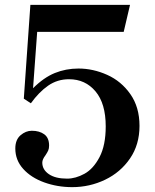

<svg xmlns="http://www.w3.org/2000/svg" viewBox="-20 -757 636 790"><path d="M554 -239Q554 -162 515 -105Q476 -48 412.5 -17.5Q349 13 277 13Q216 13 162 -6.5Q108 -26 75.5 -62Q43 -98 43 -146Q43 -182 64.5 -200.5Q86 -219 111 -219Q142 -219 162 -204.5Q182 -190 182 -158Q182 -146 178.5 -138Q175 -130 167 -118Q154 -101 154 -88Q154 -59 181 -40.5Q208 -22 256 -22Q291 -22 327.5 -42Q364 -62 389.5 -110.5Q415 -159 415 -237Q415 -331 373 -381Q331 -431 264 -431Q216 -431 178 -404.5Q140 -378 107 -332L78 -351L105 -737H515L489 -626H133L116 -394Q160 -438 205.5 -456.5Q251 -475 303 -475Q363 -475 421 -449Q479 -423 516.5 -369.5Q554 -316 554 -239Z"/></svg>

Font: Shippori Mincho
Style: Bold
Weight: 700
Designer: FONTDASU
Foundry: FONTDASU / Google Inc. / but / Adobe
Version: Version 3.110; ttfautohint (v1.8.3)